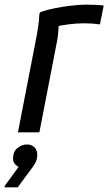

<svg xmlns="http://www.w3.org/2000/svg" viewBox="-33 -568 465 824"><path d="M120 -392Q126 -422 130.5 -451.5Q135 -481 136 -508L140 -516Q168 -526 203.5 -533Q239 -540 274.5 -544Q310 -548 336 -548Q360 -548 381 -547Q402 -546 412 -544L396 -464H388Q376 -466 359.5 -467Q343 -468 328 -468Q295 -468 261 -463.5Q227 -459 201 -453L220 -476Q219 -458 217.5 -436Q216 -414 212 -392L136 0H44ZM47 148Q39 145 31 136Q23 127 23 112Q23 83 41.5 67.5Q60 52 83 52Q102 52 114.5 64Q127 76 127 96Q127 118 117 134Q107 150 99 160L43 236H-13V230Z"/></svg>

Font: Kufam
Style: Italic
Weight: 400
Italic angle: -11°
Designer: Artur Schmal
Foundry: Original Type
Version: Version 1.301; ttfautohint (v1.8.3)